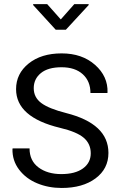

<svg xmlns="http://www.w3.org/2000/svg" viewBox="-20 -909 574 939"><path d="M273.9 -283.7Q58.6 -335.4 58.6 -473.1Q58.6 -548.8 120.1 -598.4Q181.6 -647.9 281.5 -647.9Q381.3 -647.9 444.8 -591.8Q508.3 -535.6 505.9 -457L504.9 -454.1H422.4Q422.4 -511.7 384.8 -545.9Q347.2 -580.1 281 -580.1Q214.8 -580.1 179.9 -551.5Q145 -522.9 145 -477.8Q145 -432.6 182.1 -405Q219.2 -377.4 303.7 -356Q510.3 -303.7 510.3 -161.1Q510.3 -83.5 447.3 -36.6Q384.3 10.3 281.7 10.3Q216.8 10.3 161.9 -12.5Q106.9 -35.2 73.2 -79.6Q39.6 -124 41 -180.7L42 -183.1H124.5Q124.5 -123 168.2 -90.3Q211.9 -57.6 279.8 -57.6Q347.7 -57.6 385.7 -85.2Q423.8 -112.8 423.8 -159.2Q423.8 -205.6 389.9 -234.9Q356 -264.2 273.9 -283.7ZM413.6 -888.7V-884.3L302.2 -763.7H252.4L142.1 -884.3V-888.7H210.9L277.3 -814L343.3 -888.7Z"/></svg>

Font: Yantramanav
Style: Regular
Weight: 400
Version: Version 1.000;PS 1.0;hotconv 1.0.72;makeotf.lib2.5.5900; ttf